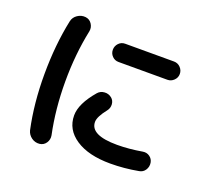

<svg xmlns="http://www.w3.org/2000/svg" viewBox="-135 -939 1269 1158"><g transform="rotate(20 500.0 -360.0)"><path d="M504.9 -697.3H818.4Q842.8 -697.3 859.9 -679.7Q877 -662.1 877 -638.2Q877 -614.3 859.4 -597.2Q841.8 -580.1 818.4 -580.1H504.9Q480.5 -580.1 463.9 -597.2Q447.3 -614.3 447.3 -638.2Q447.3 -662.1 463.9 -679.7Q480.5 -697.3 504.9 -697.3ZM225.6 46.9Q197.3 49.8 174.3 33.2Q151.4 16.6 144.5 -9.8Q109.4 -171.9 109.9 -359.9Q110.4 -547.9 144.5 -710Q150.4 -737.3 174.3 -753.4Q198.2 -769.5 225.6 -766.6Q252 -763.7 266.6 -741.7Q281.2 -719.7 276.4 -694.3Q243.2 -536.1 243.2 -359.9Q243.2 -183.6 276.4 -26.4Q281.2 0 266.6 22Q252 43.9 225.6 46.9ZM667 12.7Q526.4 12.7 444.8 -41.5Q363.3 -95.7 363.3 -186.5Q363.3 -261.7 446.3 -358.4Q462.9 -377 488.8 -378.9Q514.6 -380.9 535.2 -364.3Q552.7 -349.6 554.2 -325.7Q555.7 -301.8 541 -283.2Q495.1 -225.6 495.1 -192.4Q495.1 -107.4 667 -107.4Q742.2 -107.4 828.1 -122.1Q852.5 -126 871.6 -112.3Q890.6 -98.6 894.5 -75.2Q898.4 -49.8 884.8 -28.8Q871.1 -7.8 845.7 -3.9Q754.9 12.7 667 12.7Z"/></g></svg>

Font: Rounded-X Mgen+ 1m bold
Style: Bold
Weight: 700
Designer: [Source Han Sans]
Ryoko NISHIZUKA  (kana & ideographs); Paul D. Hunt (Latin, Greek & Cyrillic); Wenlong ZHANG  (bopomofo
Version: Version 1.059.20150602